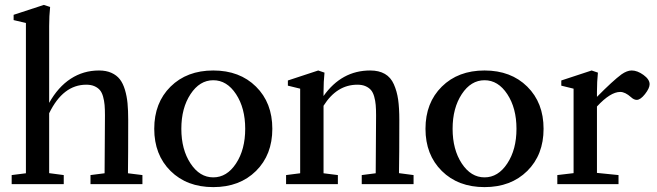

<svg xmlns="http://www.w3.org/2000/svg" viewBox="-20 -746 2661 778"><path d="M27.3 0V-36.6L85 -43.9V-652.8L35.2 -664.6V-686L157.7 -726.1L183.1 -717.8Q179.2 -681.6 179.2 -640.6V-329.1Q215.3 -393.6 266.6 -427Q317.9 -460.4 381.3 -460.4Q410.2 -460.4 431.4 -450.9Q452.6 -441.4 465.6 -424.8Q478.5 -408.2 486.3 -382.1Q494.1 -356 496.8 -327.1Q499.5 -298.3 499.5 -259.8Q499.5 -114.7 498.5 -43.9L557.1 -36.6V0H346.7V-36.6L403.8 -43.9Q405.3 -273.9 405.3 -278.8Q405.3 -303.2 403.8 -320.6Q402.3 -337.9 397.7 -354.5Q393.1 -371.1 384.8 -380.9Q376.5 -390.6 362.8 -396.7Q349.1 -402.8 329.6 -402.8Q235.4 -402.8 179.2 -287.1V-44.4L238.3 -36.6V0Z M1017.3 -53.2Q951.2 12.2 844.2 12.2Q737.3 12.2 671.1 -53.2Q605 -118.7 605 -224.1Q605 -329.6 671.1 -395Q737.3 -460.4 844.2 -460.4Q951.2 -460.4 1017.3 -395Q1083.5 -329.6 1083.5 -224.1Q1083.5 -118.7 1017.3 -53.2ZM752 -83.7Q789.1 -27.3 844.2 -27.3Q899.4 -27.3 936.5 -83.7Q973.6 -140.1 973.6 -224.1Q973.6 -308.1 936.5 -364.5Q899.4 -420.9 844.2 -420.9Q789.1 -420.9 752 -364.5Q714.8 -308.1 714.8 -224.1Q714.8 -140.1 752 -83.7Z M1139.2 0V-36.6L1196.3 -43.9V-386.7L1146.5 -398.9V-419.9L1269.5 -460.4L1294.9 -451.7Q1291 -415 1291 -374V-356.9Q1364.3 -460.4 1480 -460.4Q1515.6 -460.4 1539.6 -446.5Q1563.5 -432.6 1575.9 -404.5Q1588.4 -376.5 1593.3 -342.5Q1598.1 -308.6 1598.1 -259.8Q1598.1 -114.7 1596.7 -44.4L1655.8 -36.6V0H1445.8V-36.6L1502.4 -43.9Q1503.9 -273.9 1503.9 -278.8Q1503.9 -303.2 1502.4 -320.6Q1501 -337.9 1496.3 -354.5Q1491.7 -371.1 1483.4 -380.9Q1475.1 -390.6 1461.4 -396.7Q1447.8 -402.8 1428.2 -402.8Q1344.7 -402.8 1291 -317.4V-43.9L1349.1 -36.6V0Z M2116.5 -53.2Q2050.3 12.2 1943.4 12.2Q1836.4 12.2 1770.3 -53.2Q1704.1 -118.7 1704.1 -224.1Q1704.1 -329.6 1770.3 -395Q1836.4 -460.4 1943.4 -460.4Q2050.3 -460.4 2116.5 -395Q2182.6 -329.6 2182.6 -224.1Q2182.6 -118.7 2116.5 -53.2ZM1851.1 -83.7Q1888.2 -27.3 1943.4 -27.3Q1998.5 -27.3 2035.6 -83.7Q2072.8 -140.1 2072.8 -224.1Q2072.8 -308.1 2035.6 -364.5Q1998.5 -420.9 1943.4 -420.9Q1888.2 -420.9 1851.1 -364.5Q1814 -308.1 1814 -224.1Q1814 -140.1 1851.1 -83.7Z M2238.3 0V-36.6L2304.2 -44.4V-386.7L2254.4 -398.9V-419.9L2377.4 -460.4L2402.8 -451.7Q2398.9 -415 2398.9 -374V-353.5Q2463.4 -418.9 2498.5 -444.8Q2521 -460.4 2539.6 -460.4Q2562.5 -460.4 2587.4 -442.4Q2612.3 -424.3 2612.3 -404.8Q2612.3 -388.7 2593.8 -365Q2575.2 -341.3 2560.1 -341.3Q2548.8 -341.3 2537.1 -352.1Q2513.2 -373.5 2493.2 -373.5Q2453.6 -373.5 2398.9 -314.5V-45.4L2486.3 -36.6V0Z"/></svg>

Font: Elstob 8pt Medium
Style: Regular
Weight: 500
Designer: Peter S. Baker
Version: Version 1.015